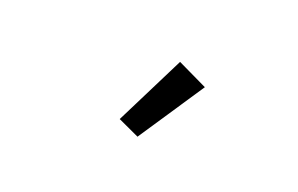

<svg xmlns="http://www.w3.org/2000/svg" viewBox="-41 -901 681 439"><g transform="rotate(20 300.0 -682.0)"><path d="M413 -744 340 -779 255 -609 307 -585Z"/></g></svg>

Font: LVC Sans
Style: Regular
Weight: 400
Designer: Mike Abbink, Paul van der Laan, Pieter van Rosmalen
Foundry: Bold Monday
Version: Version 3.0